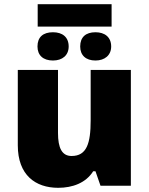

<svg xmlns="http://www.w3.org/2000/svg" viewBox="-20 -887 710 917"><path d="M513 -867H160V-760H513ZM233 -733C186 -733 159 -710 159 -665C159 -623 186 -598 233 -598C278 -598 308 -623 308 -665C308 -710 278 -733 233 -733ZM436 -733C390 -733 363 -710 363 -665C363 -623 390 -598 436 -598C480 -598 511 -623 511 -665C511 -710 480 -733 436 -733ZM605 -553H413V-312C413 -202 394 -142 322 -142C276 -142 257 -180 257 -252V-553H65V-193C65 -51 149 10 258 10C326 10 390 -13 425 -69H436L460 0H605Z"/></svg>

Font: Noto Sans UI Black
Style: Regular
Weight: 900
Designer: Monotype Design Team
Foundry: Monotype Imaging Inc.
Version: Version 1.901